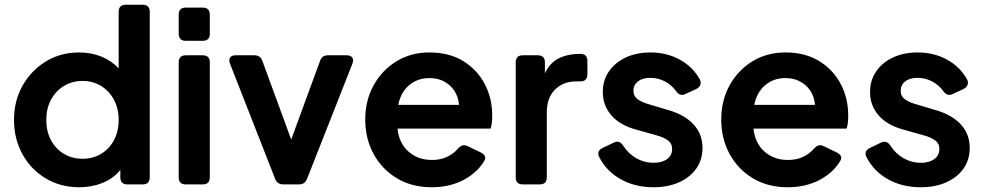

<svg xmlns="http://www.w3.org/2000/svg" viewBox="-20 -777 4146 809"><path d="M314 12Q235 12 172.5 -25.5Q110 -63 74.5 -127.5Q39 -192 39 -272Q39 -352 75 -416Q111 -480 173 -518Q235 -556 313 -556Q365 -556 407.5 -538.5Q450 -521 480 -489V-727Q480 -757 510 -757H581Q611 -757 611 -727V-30Q611 0 581 0H517Q487 0 487 -30V-61Q458 -25 412.5 -6.5Q367 12 314 12ZM328 -108Q372 -108 406.5 -129Q441 -150 460.5 -187Q480 -224 480 -272Q480 -319 460.5 -356Q441 -393 406.5 -414.5Q372 -436 328 -436Q284 -436 249 -414.5Q214 -393 194.5 -356Q175 -319 175 -272Q175 -224 194.5 -187Q214 -150 249 -129Q284 -108 328 -108Z M763 -605Q733 -605 733 -635V-715Q733 -745 763 -745H834Q864 -745 864 -715V-635Q864 -605 834 -605ZM763 0Q733 0 733 -30V-514Q733 -544 763 -544H834Q864 -544 864 -514V-30Q864 0 834 0Z M1174 0Q1148 0 1139 -24L949 -509Q943 -525 949.5 -534.5Q956 -544 973 -544H1052Q1078 -544 1086 -519L1207 -189L1328 -519Q1336 -544 1361 -544H1441Q1458 -544 1464.5 -534.5Q1471 -525 1465 -509L1274 -24Q1265 0 1240 0Z M1799 12Q1715 12 1652 -26Q1589 -64 1554 -128.5Q1519 -193 1519 -273Q1519 -354 1554.5 -418Q1590 -482 1651 -519Q1712 -556 1789 -556Q1873 -556 1932 -519.5Q1991 -483 2022.5 -423Q2054 -363 2054 -290Q2054 -275 2052.5 -260.5Q2051 -246 2047 -235H1655Q1661 -174 1701 -138.5Q1741 -103 1800 -103Q1836 -103 1863.5 -116Q1891 -129 1910 -151Q1919 -161 1928.5 -164Q1938 -167 1951 -161L2005 -135Q2033 -121 2021 -100Q1992 -50 1933.5 -19Q1875 12 1799 12ZM1789 -448Q1740 -448 1704.5 -418.5Q1669 -389 1658 -335H1914Q1910 -385 1875.5 -416.5Q1841 -448 1789 -448Z M2183 0Q2153 0 2153 -30V-514Q2153 -544 2183 -544H2246Q2276 -544 2276 -514V-468Q2297 -513 2335 -531.5Q2373 -550 2423 -550H2425Q2455 -550 2455 -520V-464Q2455 -434 2425 -434H2408Q2353 -434 2318.5 -399.5Q2284 -365 2284 -303V-30Q2284 0 2254 0Z M2734 12Q2655 12 2595 -22Q2535 -56 2505 -115Q2492 -141 2520 -154L2566 -176Q2590 -188 2606 -163Q2628 -129 2661.5 -110Q2695 -91 2734 -91Q2769 -91 2790.5 -106.5Q2812 -122 2812 -149Q2812 -173 2793.5 -186Q2775 -199 2749 -206L2660 -231Q2591 -250 2555.5 -291.5Q2520 -333 2520 -389Q2520 -439 2546 -476.5Q2572 -514 2617 -535Q2662 -556 2721 -556Q2789 -556 2844 -526Q2899 -496 2929 -442Q2935 -429 2930.5 -418.5Q2926 -408 2914 -402L2868 -381Q2845 -369 2828 -394Q2810 -419 2781.5 -434Q2753 -449 2720 -449Q2687 -449 2668 -434Q2649 -419 2649 -395Q2649 -372 2666.5 -359Q2684 -346 2713 -338L2800 -312Q2867 -292 2903.5 -251.5Q2940 -211 2940 -154Q2940 -104 2914 -67Q2888 -30 2841.5 -9Q2795 12 2734 12Z M3299 12Q3215 12 3152 -26Q3089 -64 3054 -128.5Q3019 -193 3019 -273Q3019 -354 3054.5 -418Q3090 -482 3151 -519Q3212 -556 3289 -556Q3373 -556 3432 -519.5Q3491 -483 3522.5 -423Q3554 -363 3554 -290Q3554 -275 3552.5 -260.5Q3551 -246 3547 -235H3155Q3161 -174 3201 -138.5Q3241 -103 3300 -103Q3336 -103 3363.5 -116Q3391 -129 3410 -151Q3419 -161 3428.5 -164Q3438 -167 3451 -161L3505 -135Q3533 -121 3521 -100Q3492 -50 3433.5 -19Q3375 12 3299 12ZM3289 -448Q3240 -448 3204.5 -418.5Q3169 -389 3158 -335H3414Q3410 -385 3375.5 -416.5Q3341 -448 3289 -448Z M3860 12Q3781 12 3721 -22Q3661 -56 3631 -115Q3618 -141 3646 -154L3692 -176Q3716 -188 3732 -163Q3754 -129 3787.5 -110Q3821 -91 3860 -91Q3895 -91 3916.5 -106.5Q3938 -122 3938 -149Q3938 -173 3919.5 -186Q3901 -199 3875 -206L3786 -231Q3717 -250 3681.5 -291.5Q3646 -333 3646 -389Q3646 -439 3672 -476.5Q3698 -514 3743 -535Q3788 -556 3847 -556Q3915 -556 3970 -526Q4025 -496 4055 -442Q4061 -429 4056.5 -418.5Q4052 -408 4040 -402L3994 -381Q3971 -369 3954 -394Q3936 -419 3907.5 -434Q3879 -449 3846 -449Q3813 -449 3794 -434Q3775 -419 3775 -395Q3775 -372 3792.5 -359Q3810 -346 3839 -338L3926 -312Q3993 -292 4029.5 -251.5Q4066 -211 4066 -154Q4066 -104 4040 -67Q4014 -30 3967.5 -9Q3921 12 3860 12Z"/></svg>

Font: Pitagon Sans Text
Style: Bold
Weight: 700
Designer: Travis Tran
Foundry: Pitagon
Version: Version 1.001; ttfautohint (v1.8.4.7-5d5b);gftools[0.9.26]